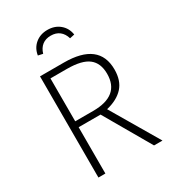

<svg xmlns="http://www.w3.org/2000/svg" viewBox="-213 -1011 1009 1124"><g transform="rotate(-30 292.0 -449.0)"><path d="M310 -313H162V0H115V-684H276Q513 -684 513 -501Q513 -426 473.5 -382.5Q434 -339 359 -321L548 0H491ZM283 -353Q463 -353 463 -501Q463 -573 418.5 -608Q374 -643 273 -643H162V-353ZM411 -796 379 -789Q369 -823 346 -841Q323 -859 288 -859Q253 -859 230 -841Q207 -823 197 -789L165 -796Q172 -842 205.5 -870Q239 -898 288 -898Q337 -898 370.5 -870Q404 -842 411 -796Z"/></g></svg>

Font: FiraGO ExtraLight
Style: Regular
Weight: 200
Designer: bBox Type
Foundry: bBox Type GmbH
Version: Version 1.001